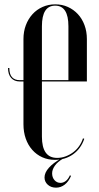

<svg xmlns="http://www.w3.org/2000/svg" viewBox="-20 -727 456 884"><path d="M368 -88Q353 -43 317 -17Q281 9 233 9Q201 9 174.5 -3Q148 -15 128.5 -37Q109 -59 98.5 -89Q88 -119 88 -155V-352H70Q46 -352 31.5 -368Q17 -384 17 -414H23Q23 -385 35.5 -371.5Q48 -358 70 -358H88V-547Q88 -582 99 -611Q110 -640 129.5 -661.5Q149 -683 176 -695Q203 -707 234 -707Q266 -707 292.5 -695Q319 -683 338.5 -662Q358 -641 369 -611.5Q380 -582 380 -547V-352H173V-98Q173 0 243 0Q263 0 282 -7Q301 -14 317 -26Q333 -38 344.5 -54.5Q356 -71 362 -90ZM173 -358H295V-606Q295 -701 234 -701Q173 -701 173 -606ZM307 83Q296 109 278 123Q260 137 238 137Q215 137 200 123.5Q185 110 185 90Q185 68 205 45.5Q225 23 261 3H271Q245 18 232.5 36Q220 54 220 71Q220 90 231 102.5Q242 115 259 115Q271 115 282.5 106.5Q294 98 302 80Z"/></svg>

Font: Moniqa SemBd Narrow Display
Style: Regular
Weight: 600
Width: 4
Designer: Rajesh Rajput
Foundry: Rajesh Rajput
Version: Version 1.000